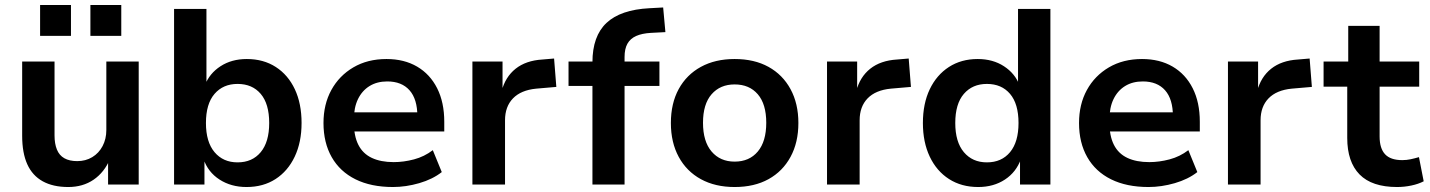

<svg xmlns="http://www.w3.org/2000/svg" viewBox="-20 -741 5743 771"><path d="M254 10Q193 10 151.5 -13Q110 -36 89.5 -81.5Q69 -127 69 -196V-494H199V-197Q199 -164 208.5 -140.5Q218 -117 238.5 -105.5Q259 -94 290 -94Q324 -94 350.5 -110Q377 -126 392 -154.5Q407 -183 407 -219V-494H537V0H414V-103H422Q399 -49 356 -19.5Q313 10 254 10ZM343 -597V-721H467V-597ZM141 -597V-721H265V-597Z M970 10Q908 10 861.5 -20Q815 -50 797 -103H801V0H679V-705H809V-399H803Q821 -446 865.5 -475Q910 -504 971 -504Q1038 -504 1087.5 -472Q1137 -440 1164 -382.5Q1191 -325 1191 -247Q1191 -170 1163.5 -112Q1136 -54 1086.5 -22Q1037 10 970 10ZM934 -89Q993 -89 1027 -130Q1061 -171 1061 -247Q1061 -324 1027 -364Q993 -404 934 -404Q876 -404 841.5 -364Q807 -324 807 -247Q807 -171 841.5 -130Q876 -89 934 -89Z M1558 10Q1470 10 1407.5 -21Q1345 -52 1312 -110Q1279 -168 1279 -247Q1279 -322 1310.5 -379.5Q1342 -437 1399 -470.5Q1456 -504 1532 -504Q1603 -504 1655 -473.5Q1707 -443 1735.5 -386.5Q1764 -330 1764 -252V-213H1383V-290H1672L1656 -274Q1656 -343 1624.5 -378.5Q1593 -414 1535 -414Q1494 -414 1464 -395.5Q1434 -377 1417.5 -343Q1401 -309 1401 -260V-250Q1401 -195 1419 -159.5Q1437 -124 1473 -107Q1509 -90 1561 -90Q1601 -90 1642.5 -101Q1684 -112 1718 -138L1754 -50Q1717 -21 1663.5 -5.5Q1610 10 1558 10Z M1877 0V-494H1998V-374H1994Q2009 -432 2050.5 -465Q2092 -498 2158 -502L2205 -506L2214 -392L2133 -385Q2072 -379 2040 -346Q2008 -313 2008 -258V0Z M2359 0V-396H2263V-494H2395L2359 -459V-491Q2359 -596 2415.5 -649Q2472 -702 2588 -708L2643 -711L2652 -612L2594 -609Q2558 -607 2534.5 -596.5Q2511 -586 2499.5 -565.5Q2488 -545 2488 -512V-481L2471 -494H2628V-396H2488V0Z M2930 10Q2852 10 2794.5 -21.5Q2737 -53 2705.5 -111Q2674 -169 2674 -247Q2674 -326 2705.5 -383.5Q2737 -441 2794.5 -472.5Q2852 -504 2930 -504Q3009 -504 3066 -472.5Q3123 -441 3154.5 -383Q3186 -325 3186 -247Q3186 -169 3154.5 -111Q3123 -53 3066 -21.5Q3009 10 2930 10ZM2930 -92Q2989 -92 3023 -132.5Q3057 -173 3057 -248Q3057 -323 3023 -362.5Q2989 -402 2930 -402Q2872 -402 2837.5 -362.5Q2803 -323 2803 -248Q2803 -173 2837.5 -132.5Q2872 -92 2930 -92Z M3301 0V-494H3422V-374H3418Q3433 -432 3474.5 -465Q3516 -498 3582 -502L3629 -506L3638 -392L3557 -385Q3496 -379 3464 -346Q3432 -313 3432 -258V0Z M3908 10Q3841 10 3791 -22Q3741 -54 3713.5 -112Q3686 -170 3686 -247Q3686 -325 3713.5 -382.5Q3741 -440 3790.5 -472Q3840 -504 3906 -504Q3967 -504 4011.5 -475Q4056 -446 4074 -399H4068V-705H4198V0H4076V-103H4080Q4061 -50 4015.5 -20Q3970 10 3908 10ZM3943 -89Q4002 -89 4036 -130Q4070 -171 4070 -247Q4070 -324 4036 -364Q4002 -404 3943 -404Q3885 -404 3850.5 -364Q3816 -324 3816 -247Q3816 -171 3850.5 -130Q3885 -89 3943 -89Z M4592 10Q4504 10 4441.5 -21Q4379 -52 4346 -110Q4313 -168 4313 -247Q4313 -322 4344.5 -379.5Q4376 -437 4433 -470.5Q4490 -504 4566 -504Q4637 -504 4689 -473.5Q4741 -443 4769.5 -386.5Q4798 -330 4798 -252V-213H4417V-290H4706L4690 -274Q4690 -343 4658.5 -378.5Q4627 -414 4569 -414Q4528 -414 4498 -395.5Q4468 -377 4451.5 -343Q4435 -309 4435 -260V-250Q4435 -195 4453 -159.5Q4471 -124 4507 -107Q4543 -90 4595 -90Q4635 -90 4676.5 -101Q4718 -112 4752 -138L4788 -50Q4751 -21 4697.5 -5.5Q4644 10 4592 10Z M4911 0V-494H5032V-374H5028Q5043 -432 5084.5 -465Q5126 -498 5192 -502L5239 -506L5248 -392L5167 -385Q5106 -379 5074 -346Q5042 -313 5042 -258V0Z M5590 10Q5489 10 5439.5 -40.5Q5390 -91 5390 -187V-393H5295V-494H5394V-637H5520V-494H5679V-393H5520V-193Q5520 -145 5542 -121.5Q5564 -98 5611 -98Q5628 -98 5644.5 -101.5Q5661 -105 5678 -110L5697 -13Q5676 -2 5647.5 4Q5619 10 5590 10Z"/></svg>

Font: Nunito Sans 10pt
Style: Bold
Weight: 700
Designer: Vernon Adams
Foundry: Vernon Adams
Version: Version 3.101;gftools[0.9.27]